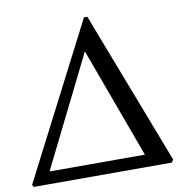

<svg xmlns="http://www.w3.org/2000/svg" viewBox="-98 -815 866 893"><g transform="rotate(-10 335.5 -368.0)"><path d="M-10.3 0H642.1L650.4 -13.2L372.6 -736.3H356.9L-16.1 -10.7ZM74.7 -58.1 333.5 -579.6 524.9 -58.1Z"/></g></svg>

Font: Merriweather
Style: Italic
Weight: 400
Italic angle: -7.5°
Designer: Eben Sorkin
Foundry: Eben Sorkin
Version: Version 1.001